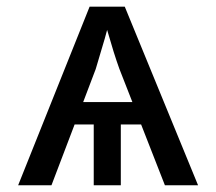

<svg xmlns="http://www.w3.org/2000/svg" viewBox="-20 -548 640 568"><path d="M565.9 0H467.8L397.5 -179.7H337.4V0H257.3V-179.7H200.7L132.3 0H33.7L245.1 -528.3H349.1ZM371.6 -246.1 333 -344.7Q317.4 -387.7 296.9 -459.5L290 -434.1L263.2 -343.8L226.1 -246.1Z"/></svg>

Font: Cousine
Style: Regular
Weight: 400
Monospace: yes
Designer: Steve Matteson
Foundry: Ascender Corporation
Version: Version 1.20